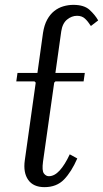

<svg xmlns="http://www.w3.org/2000/svg" viewBox="-20 -760 424 790"><path d="M282 -740Q326 -740 348.5 -719.5Q371 -699 384 -676L354 -653Q342 -672 329.5 -683.5Q317 -695 297 -695Q275 -695 256 -679.5Q237 -664 232 -631L208 -460H329L324 -425H208L203 -420L157 -95Q152 -58 160.5 -46.5Q169 -35 181 -35Q204 -35 225.5 -58.5Q247 -82 267 -125L298 -108Q274 -53 243.5 -21.5Q213 10 163 10Q117 10 96 -20Q75 -50 82 -100L127 -420L122 -425H47L52 -460H134L157 -625Q162 -657 174 -679Q186 -701 203 -714.5Q220 -728 240.5 -734Q261 -740 282 -740Z"/></svg>

Font: Brygada 1918
Style: Italic
Weight: 400
Italic angle: -8°
Designer: Mateusz Machalski | Borys Kosmynka | Przemek Hoffer
Foundry: NIEPODLEGLA 2018
Version: Version 3.006